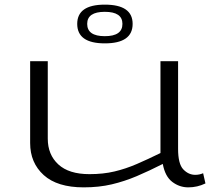

<svg xmlns="http://www.w3.org/2000/svg" viewBox="-20 -798 919 828"><path d="M341 10Q227 10 168.5 -43Q110 -96 110 -181V-534H186V-200Q186 -131 231.5 -89Q277 -47 366 -47Q425 -47 473.5 -58.5Q522 -70 569.5 -90.5Q617 -111 672 -138V-534H748V-156Q748 -91 770.5 -67.5Q793 -44 822 -44Q840 -44 856 -51L866 -7Q831 10 792 10Q754 10 723 -13.5Q692 -37 682 -91Q623 -61 570 -38.5Q517 -16 462 -3Q407 10 341 10ZM432 -611Q313 -611 313 -695Q313 -778 432 -778Q552 -778 552 -695Q552 -611 432 -611ZM432 -642Q508 -642 508 -695Q508 -747 432 -747Q356 -747 356 -695Q356 -642 432 -642Z"/></svg>

Font: Georama ExtraExtended Light
Style: Regular
Weight: 300
Width: 8
Designer: Jean-Baptiste Levee
Foundry: Production Type
Version: Version 1.000